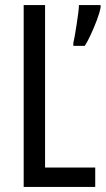

<svg xmlns="http://www.w3.org/2000/svg" viewBox="-20 -734 415 754"><path d="M73 0V-714H157V-76H354V0ZM375 -704Q371 -683 360 -654Q349 -625 336.5 -598Q324 -571 313 -554H268V-565Q270 -573 273.5 -592.5Q277 -612 280.5 -635.5Q284 -659 287 -680.5Q290 -702 290 -714H375Z"/></svg>

Font: Noto Sans Hebrew ExtraCondensed
Style: Regular
Weight: 400
Width: 2
Designer: Monotype Design Team
Foundry: Monotype Imaging Inc.
Version: Version 2.004; ttfautohint (v1.8.4.7-5d5b)